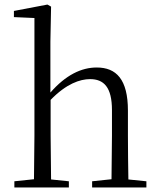

<svg xmlns="http://www.w3.org/2000/svg" viewBox="-20 -822 697 842"><path d="M468 0H622V-27L543 -35C542 -90 541 -172 541 -227V-337C541 -474 490 -526 404 -526C337 -526 268 -493 201 -416V-639L204 -793L188 -802L41 -774V-747L131 -743V-227L129 -36L43 -27V0H282V-27L204 -35L202 -227V-384C271 -455 331 -475 375 -475C435 -475 471 -440 471 -339V-227L469 -36L384 -27V0Z"/></svg>

Font: Noto Serif CJK SC Light
Style: Regular
Weight: 300
Designer: Ryoko NISHIZUKA 西塚涼子 (kana & ideographs); Frank Grießhammer (Latin, Greek & Cyrillic); Wenlong ZHANG 张文龙 (bopomofo); San
Foundry: Adobe
Version: Version 2.001;hotconv 1.1.0;makeotfexe 2.6.0